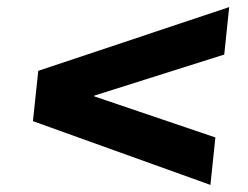

<svg xmlns="http://www.w3.org/2000/svg" viewBox="-20 -521 700 542"><path d="M627 -501 613 -367 246 -251V-249L588 -133L574 1L73 -179L88 -321Z"/></svg>

Font: Quantico
Style: Bold Italic
Weight: 700
Italic angle: -12°
Designer: Matt Desmond
Foundry: MADtype
Version: Version 2.002